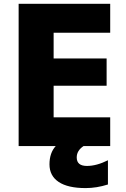

<svg xmlns="http://www.w3.org/2000/svg" viewBox="-20 -752 648 991"><path d="M421.9 218.8Q330.1 218.8 282.7 187Q235.4 155.3 235.4 96.2Q235.4 37.1 267.6 2H76.2V-732.4H548.8V-583H256.8V-450.2H530.3V-309.6H256.8V-146.5H548.8V2H411.1Q376 25.4 376 60.5Q376 104.5 428.7 104.5Q478.5 104.5 537.1 75.2V200.2Q478.5 218.8 421.9 218.8Z"/></svg>

Font: Gen Shin Gothic Heavy
Style: Bold
Weight: 900
Designer: [Source Han Sans]
Ryoko NISHIZUKA  (kana & ideographs); Paul D. Hunt (Latin, Greek & Cyrillic); Wenlong ZHANG  (bopomofo
Version: Version 1.002.20150607